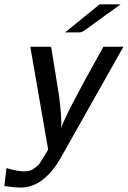

<svg xmlns="http://www.w3.org/2000/svg" viewBox="-23 -687 587 882"><path d="M-2.9 168 6.8 85Q54.7 100.1 87.9 100.1Q100.1 100.1 111.1 97.7Q122.1 95.2 131.6 88.1Q141.1 81.1 147.5 76.4Q153.8 71.8 162.4 58.8Q170.9 45.9 173.8 41Q176.8 36.1 186.3 20Q195.8 3.9 198.2 0L116.2 -472.2H211.9L248 -249L255.9 -180.2L258.8 -125L257.8 -97.2Q272 -151.4 452.1 -472.2H543.9L258.8 33.2Q178.7 175.3 70.8 174.8Q48.8 174.8 -2.9 168ZM275.9 -538.1 434.6 -667H530.8Q477.5 -628.9 416 -584Q369.1 -548.8 359.4 -543.5Q349.6 -538.1 340.8 -538.1Q339.8 -538.1 338.9 -538.1Z"/></svg>

Font: CMU Bright
Style: SemiBoldOblique
Weight: 600
Italic angle: -12°
Version: Version 0.7.0